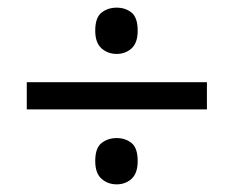

<svg xmlns="http://www.w3.org/2000/svg" viewBox="-20 -603 612 502"><path d="M50 -317V-388H521V-317ZM285 -121Q262 -121 245.5 -135.5Q229 -150 229 -182Q229 -216 245.5 -229Q262 -242 285 -242Q308 -242 324 -229Q340 -216 340 -182Q340 -150 324 -135.5Q308 -121 285 -121ZM285 -462Q262 -462 245.5 -476.5Q229 -491 229 -523Q229 -557 245.5 -570Q262 -583 285 -583Q308 -583 324 -570Q340 -557 340 -523Q340 -491 324 -476.5Q308 -462 285 -462Z"/></svg>

Font: Noto Sans Armenian
Style: Regular
Weight: 400
Designer: Monotype Design Team
Foundry: Monotype Imaging Inc.
Version: Version 2.007